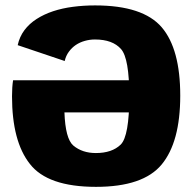

<svg xmlns="http://www.w3.org/2000/svg" viewBox="-20 -702 731 727"><path d="M343.5 5.5Q522 5.5 592 -79Q662.5 -164 662.5 -340Q662.5 -516.5 592.5 -598.5Q521.5 -681.5 340 -681.5L339.5 -552.5Q406.5 -552.5 438.5 -516Q469.5 -480.5 469.5 -338Q469.5 -186.5 437 -154.5Q404 -122.5 343 -122.5Q291.5 -122.5 257.5 -151Q227.5 -177 224 -276.5H487V-398H29.5Q25.5 -372.5 25.5 -337.5Q25.5 -167 93 -81.5Q160 5.5 343.5 5.5ZM225 -471Q229.5 -491 240.8 -506.2Q252 -521.5 267.2 -531.8Q282.5 -542 301.2 -547.2Q320 -552.5 339.5 -552.5L352 -629L340 -681.5Q296.5 -681.5 256.2 -676.2Q216 -671 181.2 -659.5Q146.5 -648 118.8 -630.2Q91 -612.5 72.5 -587.8Q54 -563 47 -531Z"/></svg>

Font: Anybody Thin ExtraBold
Style: Regular
Weight: 800
Version: Version 1.113;gftools[0.9.25]